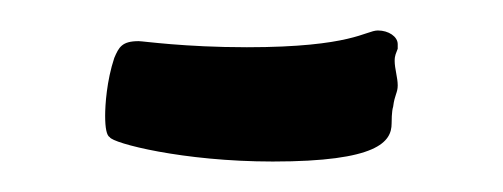

<svg xmlns="http://www.w3.org/2000/svg" viewBox="-20 -239 330 126"><path d="M228 -219C220 -219 211 -208 142 -208C101 -208 74 -212 71 -212C60 -212 58 -208 55 -201C50 -186 49 -170 49 -163C49 -155 50 -150 52 -149C54 -145 100 -133 159 -133C228 -133 237 -146 237 -158C237 -159 237 -166 238 -169C239 -177 241 -178 241 -183C241 -188 239 -194 239 -199C239 -203 240 -204 241 -207V-210C241 -215 235 -219 228 -219Z"/></svg>

Font: Engagement
Style: Regular
Weight: 400
Designer: Astigmatic (AOETI)
Foundry: Astigmatic (AOETI)
Version: Version 1.000